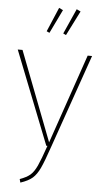

<svg xmlns="http://www.w3.org/2000/svg" viewBox="-61 -955 528 1001"><g transform="rotate(5 203.0 -454.0)"><path d="M230 -194Q202 -112 185.5 -77Q169 -42 148 -23.5Q127 -5 85 9L80 -9Q116 -22 134.5 -38Q153 -54 168.5 -87.5Q184 -121 209 -194H203L11 -681H36L216 -213L377 -681H400ZM299 -917 320 -907 255 -778 240 -785ZM207 -916 228 -906 168 -782 153 -789Z"/></g></svg>

Font: Fira Sans Extra Condensed Thin
Style: Regular
Weight: 250
Width: 1
Designer: Carrois Corporate & Edenspiekermann AG
Foundry: Carrois Corporate GbR & Edenspiekermann AG
Version: Version 4.203